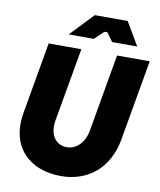

<svg xmlns="http://www.w3.org/2000/svg" viewBox="-97 -977 893 1070"><g transform="rotate(10 349.0 -442.0)"><path d="M321 16C469 16 588 -73 618 -243L698 -700H513L437 -264C424 -187 375 -148 325 -148C267 -148 223 -197 238 -285L311 -700H126L55 -294C21 -95 146 16 321 16ZM227 -769H369L421 -818H438L473 -769H615L538 -900H352Z"/></g></svg>

Font: Fixel Text 20240404 ExtraBold
Style: Italic
Weight: 800
Width: 4
Italic angle: -10°
Designer: AlfaBravo + MacPaw
Foundry: Kyrylo Tkachov, Marchela Mozhyna, Serhii Makarenko, Maria Weinstein, Zakhar Kryvoshyya
Version: Version 1.211;Glyphs 3.2 (3225)